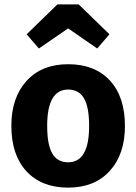

<svg xmlns="http://www.w3.org/2000/svg" viewBox="-20 -842 624 879"><path d="M158 -620 102 -685 243 -822H340L481 -685L425 -620L292 -712ZM292 -548Q414 -548 483 -473.5Q552 -399 552 -265Q552 -136 482.5 -59.5Q413 17 292 17Q171 17 101.5 -57.5Q32 -132 32 -266Q32 -395 101.5 -471.5Q171 -548 292 -548ZM292 -432Q196 -432 196 -266Q196 -179 219.5 -139Q243 -99 292 -99Q388 -99 388 -265Q388 -352 364.5 -392Q341 -432 292 -432Z"/></svg>

Font: FiraGO
Style: Bold
Weight: 700
Designer: bBox Type
Foundry: bBox Type GmbH
Version: Version 1.001;PS 001.001;hotconv 1.0.88;makeotf.lib2.5.64775